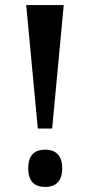

<svg xmlns="http://www.w3.org/2000/svg" viewBox="-20 -734 358 762"><path d="M130 -224H187L233 -714H84ZM160 8C196 8 227 -10 227 -66C227 -122 196 -140 160 -140C121 -140 92 -122 92 -66C92 -10 121 8 160 8Z"/></svg>

Font: Noto Serif Lao ExtraCondensed
Style: Bold
Weight: 700
Width: 2
Designer: Monotype Design Team
Foundry: Monotype Imaging Inc.
Version: Version 2.003